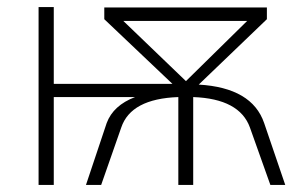

<svg xmlns="http://www.w3.org/2000/svg" viewBox="-20 -522 854 542"><path d="M328.1 -462.9 504.9 -293 677.7 -462.9ZM222.7 0 281.2 -174.8Q299.8 -224.6 361.3 -248H131.8V0H88.9V-502H131.8V-285.2H466.8L274.4 -467.8V-501H733.4V-467.8L541 -283.2Q691.4 -274.4 725.6 -174.8L785.2 0H743.2L685.5 -162.1Q656.2 -243.2 525.4 -248V0H483.4V-248Q349.6 -243.2 322.3 -162.1L265.6 0Z"/></svg>

Font: Gothic A1 ExtraLight
Style: Regular
Weight: 275
Designer: HanYang I&C Co.,Ltd.
Foundry: HanYang I&C Co.,Ltd.
Version: Version 2.50